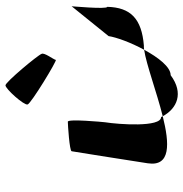

<svg xmlns="http://www.w3.org/2000/svg" viewBox="-4 -816 670 702"><g transform="rotate(-90 331.0 -465.0)"><path d="M85 -260C72 -175 157 -180 257 -205L254 -211C216 -211 227 -366 235 -416C236 -424 248 -552 237 -552C227 -552 130 -546 129 -538C129 -538 97 -340 85 -260ZM300 -699C304 -686 462 -590 463 -596C464 -604 491 -638 485 -648C481 -661 382 -780 370 -780C357 -780 296 -712 300 -699ZM257 -205C285 -153 341 -127 407 -176C437 -176 472 -221 500 -273C446 -265 345 -227 257 -205ZM500 -273C506 -274 511 -274 516 -274C613 -282 655 -322 657 -408C647 -408 660 -546 659 -538L550 -403C546 -376 527 -322 500 -273Z"/></g></svg>

Font: Ampere
Style: Ita
Weight: 400
Version: Version 1